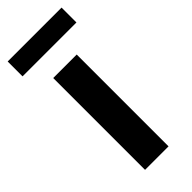

<svg xmlns="http://www.w3.org/2000/svg" viewBox="-232 -683 717 717"><g transform="rotate(-45 126.5 -324.5)"><path d="M185.1 -484.9V0H61V-484.9ZM-15.6 -648.9H269V-570.3H-15.6Z"/></g></svg>

Font: Carlito
Style: Bold
Weight: 700
Designer: Lukasz Dziedzic
Foundry: tyPoland Lukasz Dziedzic
Version: Version 1.104